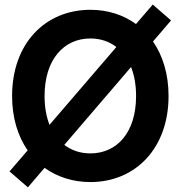

<svg xmlns="http://www.w3.org/2000/svg" viewBox="-20 -782 788 837"><path d="M374 11.7C568.8 11.7 714.8 -133.8 714.8 -363.3C714.8 -458.5 689.9 -539.1 647 -601.1L725.6 -692.9L646 -762.2L572.8 -677.2C517.6 -717.3 449.7 -739.3 374 -739.3C178.2 -739.3 32.7 -593.8 32.7 -363.3C32.7 -268.6 57.6 -188.5 100.6 -126.5L21.5 -34.7L101.6 34.7L174.3 -50.3C230 -10.3 298.3 11.7 374 11.7ZM374 -113.3C331.1 -113.3 292 -126 260.3 -150.4L551.3 -489.7C565.4 -454.6 573.2 -412.1 573.2 -363.3C573.2 -203.6 489.3 -113.3 374 -113.3ZM174.3 -363.3C174.3 -523.4 258.8 -614.3 374 -614.3C417 -614.3 455.6 -601.6 487.3 -577.1L195.8 -237.8C182.1 -272.9 174.3 -314.9 174.3 -363.3Z"/></svg>

Font: Raveo Display Display SemiBold
Style: Regular
Weight: 600
Designer: Jakub Foglar, Rasmus Andersson (Inter)
Foundry: Jakubfoglar.com
Version: Version 1.100;Glyphs 3.2.3 (3260)